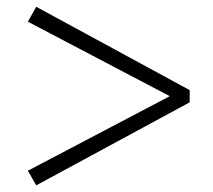

<svg xmlns="http://www.w3.org/2000/svg" viewBox="-20 -655 643 579"><path d="M552 -383.2V-346.4L89.2 -96L64.1 -140.2L509.8 -374.3V-355.6L64.1 -589.6L89.2 -634.6Z"/></svg>

Font: Noto Serif SC
Style: Regular
Weight: 200
Designer: Ryoko NISHIZUKA 西塚涼子 (kana & ideographs); Frank Grießhammer (Latin, Greek & Cyrillic); Wenlong ZHANG 张文龙 (bopomofo); San
Foundry: Adobe
Version: Version 2.001;hotconv 1.1.0;makeotfexe 2.6.0